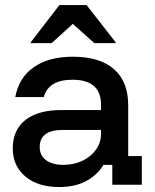

<svg xmlns="http://www.w3.org/2000/svg" viewBox="-20 -736 618 765"><path d="M215.8 9.2Q130 9.2 80.4 -33.3Q30.8 -75.8 30.8 -145Q30.8 -217.5 80.8 -257.5Q130.8 -297.5 224.2 -297.5H382.5V-318.3Q382.5 -418.3 269.2 -418.3Q173.3 -418.3 154.2 -349.2H40.8Q55 -426.7 114.6 -468.3Q174.2 -510 270 -510Q377.5 -510 434.2 -460.4Q490.8 -410.8 490.8 -316.7V-114.2H545V0H427.5V-79.2H392.5Q366.7 -37.5 322.5 -14.2Q278.3 9.2 215.8 9.2ZM232.5 -79.2Q275 -79.2 309.2 -95.8Q343.3 -112.5 362.9 -140.4Q382.5 -168.3 382.5 -202.5V-218.3H230Q138.3 -218.3 138.3 -150Q138.3 -116.7 163.3 -97.9Q188.3 -79.2 232.5 -79.2ZM102.5 -564.2V-567.5L216.7 -715.8H325L440.8 -567.5V-564.2H355.8L270 -640.8L185.8 -564.2Z"/></svg>

Font: Funnel Display Light Medium
Style: Regular
Weight: 500
Version: Version 1.000